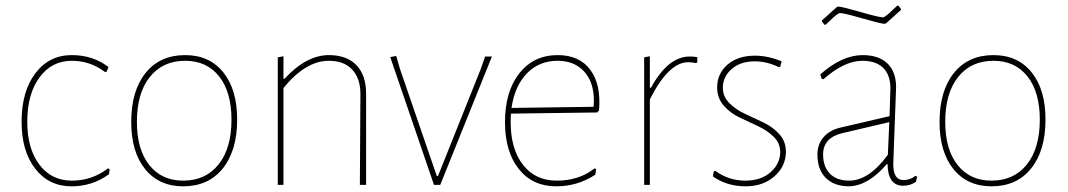

<svg xmlns="http://www.w3.org/2000/svg" viewBox="-20 -651 3759 676"><path d="M233 -457Q307 -457 362 -415L355 -398H349Q297 -437 233 -437Q162 -437 119 -378.5Q76 -320 76 -222Q76 -128 118.5 -71.5Q161 -15 233 -15Q304 -15 360 -58L366 -56L364 -38Q306 5 232 5Q152 5 104 -57Q56 -119 56 -222Q56 -329 104.5 -393Q153 -457 233 -457Z M632 -457Q717 -457 766 -396.5Q815 -336 815 -230Q815 -121 764.5 -58Q714 5 625 5Q540 5 491 -55.5Q442 -116 442 -222Q442 -331 492.5 -394Q543 -457 632 -457ZM632 -437Q553 -437 507.5 -380Q462 -323 462 -222Q462 -125 505.5 -70Q549 -15 625 -15Q704 -15 749.5 -72Q795 -129 795 -230Q795 -327 751.5 -382Q708 -437 632 -437Z M978 -453V-374H982Q1059 -457 1138 -457Q1201 -457 1235 -421.5Q1269 -386 1269 -321V0H1247L1249 -320Q1249 -375 1220 -406Q1191 -437 1138 -437Q1056 -437 978 -341V0H958V-449Z M1375 -454 1388 -409 1518 -31H1522L1673 -409L1688 -452H1712L1530 0H1508L1354 -450Z M1938 5Q1855 5 1806.5 -56Q1758 -117 1758 -221Q1758 -329 1808.5 -393Q1859 -457 1944 -457Q2020 -457 2058.5 -405Q2097 -353 2089 -262L2083 -255L1779 -251Q1778 -242 1778 -221Q1778 -126 1821.5 -70.5Q1865 -15 1940 -15Q2019 -15 2073 -58L2079 -56L2076 -36Q2014 5 1938 5ZM1943 -437Q1878 -437 1835 -392.5Q1792 -348 1781 -271L2070 -275L2071 -296Q2071 -362 2036.5 -399.5Q2002 -437 1943 -437Z M2268 -453V-342H2272Q2332 -452 2408 -452Q2421 -452 2435 -450V-431L2430 -429Q2415 -432 2403 -432Q2334 -432 2268 -301V0H2248V-449Z M2638 -455Q2684 -455 2732 -435L2727 -416L2721 -415Q2680 -435 2637 -435Q2587 -435 2556 -408Q2525 -381 2525 -342Q2525 -311 2548 -288Q2571 -265 2603.5 -250Q2636 -235 2668.5 -219.5Q2701 -204 2724 -178.5Q2747 -153 2747 -117Q2747 -66 2707 -30.5Q2667 5 2605 5Q2539 5 2490 -30L2493 -47L2498 -50Q2545 -15 2604 -15Q2660 -15 2693.5 -45Q2727 -75 2727 -116Q2727 -147 2704 -169.5Q2681 -192 2648.5 -207Q2616 -222 2583.5 -237.5Q2551 -253 2528 -279.5Q2505 -306 2505 -343Q2505 -392 2541.5 -423.5Q2578 -455 2638 -455Z M3143 -631 3152 -620V-616L3100 -569L3094 -567Q3076 -569 3013.5 -587Q2951 -605 2938 -605Q2935 -605 2931.5 -603Q2928 -601 2923 -597Q2918 -593 2913.5 -589Q2909 -585 2901.5 -577.5Q2894 -570 2887 -564H2883L2874 -575V-579L2926 -626L2932 -628Q2950 -626 3012.5 -608Q3075 -590 3088 -590Q3091 -590 3094.5 -592Q3098 -594 3103 -598Q3108 -602 3112.5 -606Q3117 -610 3124.5 -617.5Q3132 -625 3139 -631ZM3017 -457Q3074 -457 3104.5 -427.5Q3135 -398 3135 -344Q3135 -332 3130 -209Q3125 -86 3125 -73Q3125 -17 3161 -17Q3185 -17 3203 -32L3209 -29L3205 -11Q3185 3 3160 3Q3106 3 3105 -73H3102Q3038 2 2971 5Q2917 5 2887.5 -24.5Q2858 -54 2858 -107Q2858 -143 2879.5 -168Q2901 -193 2940 -202L3112 -242L3115 -340Q3115 -387 3089.5 -412Q3064 -437 3016 -437Q2953 -437 2879 -372L2873 -374L2868 -389Q2945 -457 3017 -457ZM3111 -221 2945 -182Q2878 -166 2878 -107Q2878 -64 2902 -39.5Q2926 -15 2970 -15Q3039 -15 3106 -106Z M3478 -457Q3563 -457 3612 -396.5Q3661 -336 3661 -230Q3661 -121 3610.5 -58Q3560 5 3471 5Q3386 5 3337 -55.5Q3288 -116 3288 -222Q3288 -331 3338.5 -394Q3389 -457 3478 -457ZM3478 -437Q3399 -437 3353.5 -380Q3308 -323 3308 -222Q3308 -125 3351.5 -70Q3395 -15 3471 -15Q3550 -15 3595.5 -72Q3641 -129 3641 -230Q3641 -327 3597.5 -382Q3554 -437 3478 -437Z"/></svg>

Font: Alegreya Sans SC Thin
Style: Regular
Weight: 100
Designer: Juan Pablo del Peral
Foundry: Huerta Tipografica
Version: Version 2.007